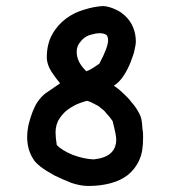

<svg xmlns="http://www.w3.org/2000/svg" viewBox="-20 -588 583 636"><path d="M449 -189C451 -179 451 -170 452 -160C454 -151 454 -142 454 -133C454 -103 451 -78 441 -57C432 -37 419 -21 403 -8C387 4 369 13 346 19C324 25 299 28 273 28C256 28 238 25 217 18C197 10 178 2 160 -7C142 -17 127 -26 114 -36C102 -46 94 -54 91 -60C77 -81 70 -106 70 -134C70 -148 72 -163 75 -177C79 -192 83 -205 88 -218C94 -232 99 -244 107 -254C115 -265 123 -273 131 -279L179 -312C162 -333 150 -350 144 -362C138 -375 135 -387 135 -397C135 -427 141 -453 153 -474C165 -496 180 -512 198 -526C217 -540 237 -550 259 -556C281 -563 302 -567 322 -568C336 -567 349 -563 362 -557C376 -551 387 -543 397 -533C407 -523 415 -512 421 -497C427 -483 430 -467 430 -449C430 -445 429 -437 426 -424C424 -412 419 -399 413 -383C407 -368 400 -353 390 -338C381 -324 370 -312 357 -304C368 -297 378 -289 388 -279C399 -269 408 -260 416 -249C425 -239 432 -229 438 -218C444 -208 448 -198 449 -189ZM333 -472C327 -476 320 -478 310 -478C302 -478 295 -477 285 -474C276 -472 268 -469 260 -463C253 -458 248 -452 242 -444C237 -436 234 -427 234 -417C234 -393 245 -372 266 -352C274 -354 289 -363 309 -377C329 -414 338 -440 338 -454C338 -461 337 -467 333 -472ZM353 -187C346 -197 339 -206 332 -213C326 -221 320 -226 313 -231C307 -237 300 -240 292 -244C285 -248 277 -252 268 -254C263 -253 255 -250 243 -246C232 -242 221 -236 209 -228C197 -220 188 -211 178 -197C169 -184 164 -168 164 -149C164 -144 165 -139 165 -131C166 -124 167 -116 168 -108C180 -95 197 -85 221 -75C245 -66 268 -61 290 -60C340 -65 365 -87 365 -126C365 -136 361 -156 353 -187Z"/></svg>

Font: Gaegu
Style: Bold
Weight: 700
Designer: JIKJI
Foundry: JIKJI
Version: Version 1.00